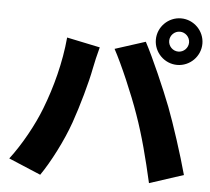

<svg xmlns="http://www.w3.org/2000/svg" viewBox="-59 -920 1117 1019"><g transform="rotate(5 500.0 -410.0)"><path d="M812 -732C812 -761 836 -785 865 -785C894 -785 918 -761 918 -732C918 -703 894 -679 865 -679C836 -679 812 -703 812 -732ZM741 -732C741 -664 797 -608 865 -608C933 -608 989 -664 989 -732C989 -800 933 -856 865 -856C797 -856 741 -800 741 -732ZM178 -317C143 -226 83 -117 21 -36L192 36C242 -36 304 -156 339 -256C370 -344 407 -475 421 -550C425 -573 439 -633 448 -665L271 -702C259 -568 223 -433 178 -317ZM672 -328C711 -219 742 -98 771 30L952 -29C924 -133 871 -296 838 -382C803 -473 732 -636 689 -716L527 -664C569 -587 635 -434 672 -328Z"/></g></svg>

Font: Noto Sans CJK HK Black
Style: Regular
Weight: 900
Designer: Ryoko NISHIZUKA 西塚涼子 (kana, bopomofo & ideographs); Paul D. Hunt (Latin, Greek & Cyrillic); Sandoll Communications 산돌커뮤니
Foundry: Adobe
Version: Version 2.004;hotconv 1.0.118;makeotfexe 2.5.65603